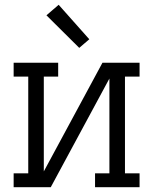

<svg xmlns="http://www.w3.org/2000/svg" viewBox="-20 -782 640 802"><path d="M37 0V-58H98V-462H37V-520H223V-462H163V-66L408 -520H563V-462H502V-58H563V0H377V-58H437V-454L192 0ZM311 -582 174 -718 225 -762 353 -618Z"/></svg>

Font: Iosevka Etoile Light
Style: Regular
Weight: 300
Designer: Belleve Invis
Foundry: Belleve Invis
Version: Version 25.0.1; ttfautohint (v1.8.4)